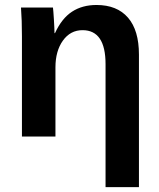

<svg xmlns="http://www.w3.org/2000/svg" viewBox="-20 -559 651 786"><path d="M412.1 207V-296.4Q412.1 -435.5 317.9 -435.5Q268.1 -435.5 237.5 -392.8Q207 -350.1 207 -283.2V0H69.8V-410.2Q69.8 -477.5 65.9 -528.3H196.8Q198.2 -519 200.7 -478.8Q203.1 -438.5 203.1 -423.3H205.1Q232.9 -483.9 274.9 -511.2Q316.9 -538.6 375 -538.6Q459 -538.6 503.9 -486.8Q548.8 -435.1 548.8 -335.4V207Z"/></svg>

Font: Liberation Sans
Style: Bold
Weight: 700
Designer: Steve Matteson
Foundry: Ascender Corporation
Version: Version 2.1.5